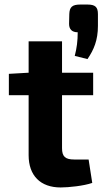

<svg xmlns="http://www.w3.org/2000/svg" viewBox="-20 -813 451 845"><path d="M365 -553C393 -594 411 -636 411 -699V-751C411 -782 399 -793 365 -793H333C298 -793 286 -782 285 -751L284 -708C284 -684 297 -671 322 -671C322 -633 318 -602 309 -567ZM253 -493V-631H106V-493L19 -488V-394H106V-130C106 -40 158 12 247 12C282 12 349 5 386 -8L370 -111H307C267 -111 253 -124 253 -161V-394H390V-493Z"/></svg>

Font: SnT
Style: Bold
Weight: 700
Designer: Natanael Gama
Version: Version 1.001;PS 001.001;hotconv 1.0.70;makeotf.lib2.5.58329